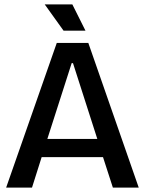

<svg xmlns="http://www.w3.org/2000/svg" viewBox="-20 -856 661 876"><path d="M8 0 239 -660H383L613 0H495L450 -139H170L126 0ZM307 -568 196 -222H424L313 -568ZM270 -716 184 -836H310L370 -716Z"/></svg>

Font: Bricolage Grotesque 96pt Medium
Style: Regular
Weight: 500
Designer: Mathieu Triay
Foundry: Atelier Triay
Version: Version 1.001; ttfautohint (v1.8.4.7-5d5b);gftools[0.9.33.de